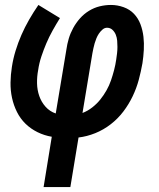

<svg xmlns="http://www.w3.org/2000/svg" viewBox="-20 -550 640 775"><path d="M156 205 189 2Q159 -3 131.5 -16.5Q104 -30 83 -50.5Q62 -71 48.5 -98Q35 -125 28.5 -155Q22 -185 22.5 -217Q23 -249 28 -280Q33 -313 43 -345.5Q53 -378 66.5 -409Q80 -440 97.5 -470.5Q115 -501 135 -530L222 -477Q207 -453 192.5 -427Q178 -401 167 -375Q156 -349 147 -322Q138 -295 134 -267Q129 -241 129.5 -214Q130 -187 138.5 -162.5Q147 -138 164 -119Q181 -100 205 -92L248 -350Q251 -372 257.5 -394Q264 -416 275.5 -437Q287 -458 303 -476Q319 -494 339.5 -506.5Q360 -519 382.5 -524.5Q405 -530 428 -530Q454 -530 479 -521Q504 -512 521 -494Q538 -476 547 -452Q556 -428 559 -402Q562 -376 560.5 -348.5Q559 -321 555 -295Q549 -261 540 -227.5Q531 -194 515.5 -161.5Q500 -129 478 -100Q456 -71 427 -48.5Q398 -26 364.5 -12.5Q331 1 297 5L264 205ZM313 -94Q334 -102 352.5 -116.5Q371 -131 385 -148.5Q399 -166 410 -185.5Q421 -205 428 -225.5Q435 -246 440.5 -267Q446 -288 449 -309Q451 -322 452.5 -335Q454 -348 454 -360.5Q454 -373 453 -385.5Q452 -398 447.5 -409.5Q443 -421 434 -429.5Q425 -438 412 -438Q402 -438 393.5 -430.5Q385 -423 379 -414Q373 -405 369 -395Q365 -385 362 -375Q359 -365 357 -355Q355 -345 353 -335Z"/></svg>

Font: Iosevka Slab Semibold Extended
Style: Italic
Weight: 600
Width: 7
Italic angle: -9°
Monospace: yes
Designer: Belleve Invis
Foundry: Belleve Invis
Version: Version 11.1.0; ttfautohint (v1.8.3)